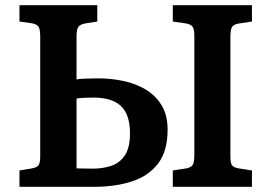

<svg xmlns="http://www.w3.org/2000/svg" viewBox="-20 -720 1047 740"><path d="M55 0V-63L103 -71Q124 -75 129.5 -84.5Q135 -94 135 -119V-579Q135 -603 130 -614.5Q125 -626 104 -630L55 -637V-700H355V-637L310 -630Q288 -626 281.5 -615.5Q275 -605 275 -579V-414Q283 -416 308.5 -417Q334 -418 358 -418Q408 -418 455.5 -408Q503 -398 541.5 -375Q580 -352 603 -314Q626 -276 626 -220Q626 -138 589.5 -90Q553 -42 489 -21Q425 0 343 0ZM646 0V-63L698 -71Q719 -75 724 -87Q729 -99 729 -122V-582Q729 -606 723 -616Q717 -626 695 -630L646 -637V-700H951V-637L898 -629Q878 -625 873 -613.5Q868 -602 868 -578V-118Q868 -93 873.5 -84Q879 -75 900 -71L951 -63V0ZM275 -71Q307 -70 337 -70Q378 -70 410.5 -81.5Q443 -93 462 -122.5Q481 -152 481 -206Q481 -278 446.5 -311Q412 -344 339 -344Q324 -344 303.5 -343Q283 -342 275 -340Z"/></svg>

Font: Literata SemiBold
Style: Regular
Weight: 600
Designer: Latin by Veronika Burian and Jose Scaglione. Greek by Irene Vlachou. Cyrillic by Vera Evstafieva.
Foundry: TypeTogether
Version: Version 3.103; ttfautohint (v1.8.4.7-5d5b);gftools[0.9.29]